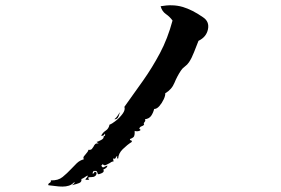

<svg xmlns="http://www.w3.org/2000/svg" viewBox="-20 -695 1040 710"><path d="M731 -631Q755 -615 749 -586.5Q743 -558 714 -544Q706 -524 697.5 -502Q689 -480 679 -465Q673 -456 663.5 -449Q654 -442 649 -434Q635 -413 625 -388.5Q615 -364 591 -350Q592 -342 585.5 -328Q579 -314 569.5 -303Q560 -292 550 -292Q547 -279 539.5 -267.5Q532 -256 516 -254Q518 -250 517 -247.5Q516 -245 514 -243Q510 -238 513 -234Q510 -230 503.5 -228Q497 -226 495 -219Q504 -214 495 -211Q486 -208 478 -211Q478 -208 478 -203Q478 -197 476 -191.5Q474 -186 461 -181Q459 -177 464 -176Q469 -175 467 -170Q451 -160 434.5 -144Q418 -128 417 -109Q411 -109 413 -112Q415 -116 412 -118Q411 -117 409 -114Q408 -111 406 -109Q404 -107 398 -109L400 -98Q396 -98 392 -96Q388 -94 384 -91Q377 -87 371 -84.5Q365 -82 360 -88Q358 -87 357.5 -85Q357 -83 354 -83Q358 -76 361 -76Q364 -76 368 -79Q374 -82 377 -83Q378 -75 362 -68Q367 -60 357 -55Q347 -50 342 -51Q342 -52 341 -54Q340 -58 338 -61Q336 -64 327 -63Q325 -62 324 -59Q323 -56 322 -54Q325 -52 327 -55Q329 -58 330 -60Q338 -59 337 -53.5Q336 -48 334 -46Q330 -42 326 -41Q322 -40 317 -40Q310 -40 307 -39Q305 -33 310 -33Q309 -30 305.5 -30Q302 -30 299 -30Q297 -30 296 -30Q296 -33 300 -37Q305 -41 304 -46Q298 -43 292.5 -39Q287 -35 281 -33Q283 -22 272.5 -18Q262 -14 253 -12Q248 -11 246 -10Q246 -10 251.5 -14.5Q257 -19 255 -22Q246 -12 235 -8.5Q224 -5 211 -5Q198 -5 184.5 -7Q171 -9 159 -10Q157 -14 162 -18Q165 -19 167 -21.5Q169 -24 168 -28Q195 -27 211.5 -40.5Q228 -54 243 -70Q253 -81 264 -91.5Q275 -102 290 -106Q287 -112 290 -116.5Q293 -121 297 -125Q300 -129 303 -132.5Q306 -136 307 -141Q316 -140 319.5 -144Q323 -148 326 -153Q328 -158 332 -162Q336 -166 345 -164L337 -170Q342 -171 353.5 -177Q365 -183 363 -190Q365 -191 367.5 -193Q370 -195 368 -201Q368 -201 365 -196.5Q362 -192 354 -193Q360 -205 371 -212Q382 -219 385 -234Q394 -237 408.5 -248.5Q423 -260 433.5 -274.5Q444 -289 440 -300Q476 -350 509.5 -397.5Q543 -445 571.5 -498.5Q600 -552 618 -619Q608 -633 593.5 -643Q579 -653 574 -672Q619 -680 655 -669.5Q691 -659 731 -631ZM423 -280Q423 -277 418.5 -265Q414 -253 403 -254Q410 -259 416.5 -269.5Q423 -280 423 -280Z"/></svg>

Font: Yuji Syuku
Style: Regular
Weight: 400
Designer: Kataoka Yuji
Foundry: Kinuta Font Factory
Version: Version 3.002